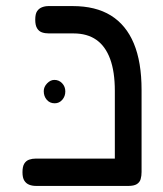

<svg xmlns="http://www.w3.org/2000/svg" viewBox="-20 -602 536 632"><path d="M402 10Q385 10 375 5Q365 0 361.5 -9.5Q358 -19 358 -29V-303Q358 -366 342.5 -408Q327 -450 297 -471Q267 -492 222 -492H141Q128 -492 118 -495.5Q108 -499 102 -509Q96 -519 96 -537Q96 -556 102 -565Q108 -574 118 -578Q128 -582 140 -582H219Q295 -582 345 -551Q395 -520 420.5 -459Q446 -398 446 -306V-36Q446 -23 443 -12.5Q440 -2 430.5 4Q421 10 402 10ZM99 10Q86 10 76 6Q66 2 60 -7.5Q54 -17 54 -35Q54 -54 60 -63.5Q66 -73 76 -76.5Q86 -80 98 -80H406L405 10ZM160 -262Q144 -262 134 -273.5Q124 -285 124 -302Q124 -316 135 -327.5Q146 -339 159 -339Q174 -339 184.5 -328Q195 -317 195 -301Q195 -285 185 -273.5Q175 -262 160 -262Z"/></svg>

Font: Fredoka SemiExpanded
Style: Regular
Weight: 400
Width: 6
Designer: Ben Nathan
Foundry: Milena B. Brandão, Ben Nathan
Version: Version 2.001